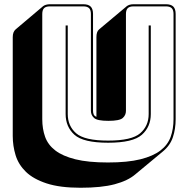

<svg xmlns="http://www.w3.org/2000/svg" viewBox="-20 -750 886 904"><path d="M359 134Q262 134 199.5 113.5Q137 93 102 59Q67 25 53.5 -19Q40 -63 40 -110V-575Q40 -588 43.5 -597Q47 -606 54 -612L183 -721Q188 -725 196.5 -727.5Q205 -730 215 -730H372Q396 -730 407 -719Q418 -708 418 -684V-228Q418 -219 421 -211.5Q424 -204 434 -200V-575Q434 -588 437 -597Q440 -606 446 -611L447 -612L577 -721Q582 -725 590 -727.5Q598 -730 609 -730H761Q785 -730 796 -719Q807 -708 807 -684V-189Q807 -143 794 -104Q781 -65 747 -37L617 71Q582 101 520 117.5Q458 134 359 134ZM797 -189V-684Q797 -703 788.5 -711.5Q780 -720 761 -720H609Q590 -720 581.5 -711.5Q573 -703 573 -684V-228Q573 -208 558 -194.5Q543 -181 490 -181Q438 -181 423 -194.5Q408 -208 408 -228V-684Q408 -703 399.5 -711.5Q391 -720 372 -720H215Q196 -720 187.5 -711.5Q179 -703 179 -684V-189Q179 -143 192.5 -105.5Q206 -68 240.5 -41.5Q275 -15 335 0Q395 15 488 15Q581 15 641 0Q701 -15 735.5 -41.5Q770 -68 783.5 -105.5Q797 -143 797 -189ZM289 -630H299V-213Q299 -157 338.5 -122.5Q378 -88 489 -88Q600 -88 640 -122.5Q680 -157 680 -213V-630H690V-213Q690 -153 648 -115.5Q606 -78 489 -78Q372 -78 330.5 -115.5Q289 -153 289 -213Z"/></svg>

Font: Bungee Shade
Style: Regular
Weight: 400
Designer: David Jonathan Ross
Foundry: David Jonathan Ross
Version: Version 1.001;PS 1.0;hotconv 1.0.72;makeotf.lib2.5.5900